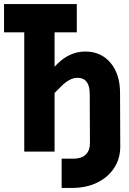

<svg xmlns="http://www.w3.org/2000/svg" viewBox="-20 -750 640 950"><path d="M285 180V35H345Q383 35 404 15Q425 -5 425 -41L424 -285Q424 -365 363 -365Q325 -365 283 -323L250 -290V0H100V-590H0V-730H360V-590H250V-420L264 -434Q325 -495 402 -495Q480 -495 527 -439Q574 -383 574 -290L575 -25Q575 35 544.5 81.5Q514 128 460 154Q406 180 335 180Z"/></svg>

Font: NKDuy Mono ExtraBold
Style: Regular
Weight: 800
Monospace: yes
Designer: NKDuy
Foundry: NKDuy
Version: Version 2.251; ttfautohint (v1.8.4.7-5d5b)